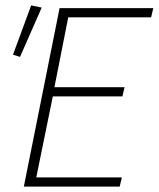

<svg xmlns="http://www.w3.org/2000/svg" viewBox="-20 -689 586 709"><path d="M68 0H422L430 -34H114L175 -333H432L440 -367H181L232 -625H538L546 -659H200ZM54 -479 134 -661 95 -669 28 -487Z"/></svg>

Font: Source Sans Pro Light
Style: Italic
Weight: 300
Italic angle: -11°
Designer: Paul D. Hunt
Foundry: Adobe Systems Incorporated
Version: Version 3.006;hotconv 1.0.111;makeotfexe 2.5.65597